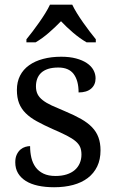

<svg xmlns="http://www.w3.org/2000/svg" viewBox="-20 -786 491 816"><path d="M210 9.8Q172.4 9.8 141.8 3.2Q111.3 -3.4 89.8 -16.8Q68.4 -30.3 56.6 -50Q44.9 -69.8 44.9 -96.2Q44.9 -116.2 51.5 -129.6Q58.1 -143.1 67.6 -150.9Q77.1 -158.7 88.1 -161.9Q99.1 -165 107.9 -165Q107.9 -138.7 113.3 -115.7Q118.7 -92.8 131.3 -75.4Q144 -58.1 164.8 -48.1Q185.5 -38.1 215.8 -38.1Q242.7 -38.1 263.2 -44.7Q283.7 -51.3 297.6 -63.2Q311.5 -75.2 318.8 -92Q326.2 -108.9 326.2 -128.9Q326.2 -147.5 320.6 -160.9Q314.9 -174.3 301 -186Q287.1 -197.8 263.2 -210Q239.3 -222.2 203.1 -237.8Q164.6 -254.9 136 -270.8Q107.4 -286.6 88.9 -305.2Q70.3 -323.7 61 -347.4Q51.8 -371.1 51.8 -403.8Q51.8 -438 65.2 -464.4Q78.6 -490.7 103.5 -508.5Q128.4 -526.4 163.1 -535.6Q197.8 -544.9 240.2 -544.9Q275.9 -544.9 303.2 -537.6Q330.6 -530.3 349.1 -517.8Q367.7 -505.4 377 -488.5Q386.2 -471.7 386.2 -453.1Q386.2 -425.8 367.4 -409.4Q348.6 -393.1 314 -393.1Q314 -443.4 293.2 -471.2Q272.5 -499 228 -499Q202.6 -499 184.6 -493.2Q166.5 -487.3 155 -476.6Q143.6 -465.8 138.2 -451.2Q132.8 -436.5 132.8 -418.9Q132.8 -399.9 139.6 -386Q146.5 -372.1 161.4 -360.4Q176.3 -348.6 200 -337.6Q223.6 -326.7 256.8 -313Q296.4 -296.4 324.7 -280.3Q353 -264.2 371.3 -245.1Q389.6 -226.1 398.4 -202.1Q407.2 -178.2 407.2 -147Q407.2 -107.9 393.1 -78.6Q378.9 -49.3 353 -29.5Q327.1 -9.8 290.8 0Q254.4 9.8 210 9.8ZM92.3 -619.1Q104 -633.3 118.2 -651.9Q132.3 -670.4 146.2 -690.2Q160.2 -710 172.4 -729.7Q184.6 -749.5 192.4 -766.1H287.1Q294.9 -749.5 307.1 -729.7Q319.3 -710 333.3 -690.2Q347.2 -670.4 361.3 -651.9Q375.5 -633.3 387.2 -619.1V-606H348.1Q319.3 -622.6 290.5 -647.2Q261.7 -671.9 239.3 -695.8Q216.3 -671.9 188 -647.2Q159.7 -622.6 131.3 -606H92.3Z"/></svg>

Font: Noto Serif
Style: Regular
Weight: 400
Designer: Monotype Design team
Foundry: Monotype Imaging Inc.
Version: Version 1.02